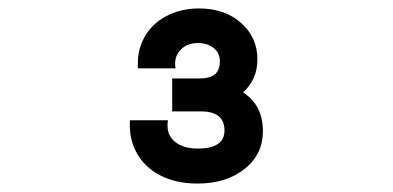

<svg xmlns="http://www.w3.org/2000/svg" viewBox="-20 -603 931 455"><path d="M603 -292Q603 -237 559.5 -202.5Q516 -168 448 -168Q398 -168 360.5 -187Q323 -206 304 -240.5Q285 -275 288 -318H378Q377 -314 377 -305Q377 -280 396.5 -265.5Q416 -251 448 -251H449Q512 -251 512 -294Q512 -339 456 -339H388V-417H451Q478 -417 489.5 -427Q501 -437 501 -458Q501 -477 486.5 -489Q472 -501 449 -501Q425 -501 410 -487Q395 -473 395 -452Q395 -445 396 -441H307Q304 -481 321.5 -513.5Q339 -546 373.5 -564.5Q408 -583 452 -583Q512 -583 551 -549Q590 -515 590 -462Q590 -415 556 -384Q603 -354 603 -292Z"/></svg>

Font: 카카오 큰글씨 ExtraBold
Style: Regular
Weight: 800
Designer: Park Young-rak; Lee Sang-min; Kim Jung-jin; Min Bon; Park Min-gyu;
Foundry: Kakao Corporation
Version: Version 2.003